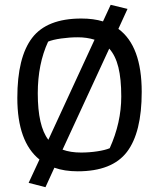

<svg xmlns="http://www.w3.org/2000/svg" viewBox="-20 -703 661 798"><path d="M99 57 144 -40Q52 -114 52 -296Q52 -465 113.5 -545.5Q175 -626 318 -626Q369 -626 408 -614L440 -683L510 -666L472 -583Q569 -512 569 -321Q569 -152 507.5 -71.5Q446 9 303 9Q248 9 206 -6L169 75ZM373 -538Q340 -548 304 -548Q269 -548 234 -543Q199 -538 180 -530Q137 -437 137 -315Q137 -179 181 -122ZM436 -87Q484 -193 484 -302Q484 -375 472 -423.5Q460 -472 434 -501L240 -81Q273 -69 317 -69Q351 -69 384 -74Q417 -79 436 -87Z"/></svg>

Font: Athiti Medium
Style: Regular
Weight: 500
Designer: CadsonDemak Team
Foundry: CadsonDemak
Version: Version 1.032